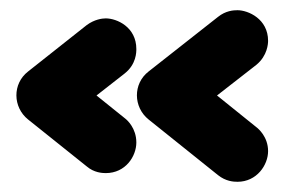

<svg xmlns="http://www.w3.org/2000/svg" viewBox="-20 -553 580 376"><path d="M445 -197C483 -197 505 -230 505 -257C505 -285 486 -301 482 -304L405 -366L482 -426C504 -444 505 -468 505 -473C505 -516 466 -533 445 -533C437 -533 422 -532 407 -520L271 -413C240 -389 241 -343 271 -319L407 -210C422 -198 437 -197 445 -197ZM187 -214C226 -214 247 -247 247 -274C247 -302 229 -318 225 -321L169 -366L224 -409C247 -427 247 -451 247 -457C247 -500 209 -517 187 -517C180 -517 165 -515 150 -504L35 -413C4 -389 5 -343 35 -319L150 -227C164 -215 180 -214 187 -214Z"/></svg>

Font: LS
Style: Bold
Weight: 700
Designer: BSozoo
Foundry: BSozoo
Version: Version 001.000